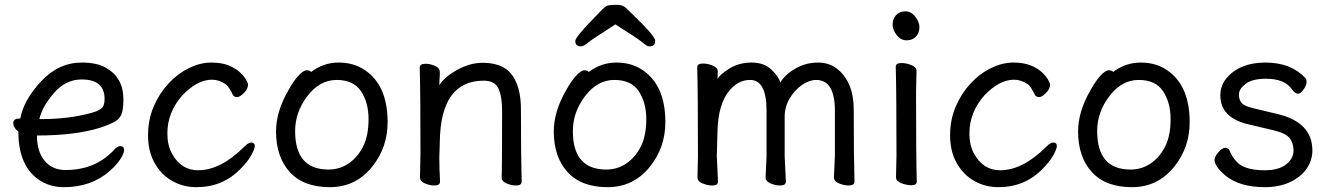

<svg xmlns="http://www.w3.org/2000/svg" viewBox="-20 -751 5506 795"><path d="M155 -258Q266 -258 360 -284Q394 -294 403.5 -305.5Q413 -317 413 -341Q413 -422 318 -422Q252 -422 203.5 -366Q155 -310 143 -258ZM244 24Q191 24 148 -2Q56 -59 56 -206Q35 -222 35 -241Q35 -260 60 -260H64Q78 -337 150.5 -414.5Q223 -492 319 -492Q383 -492 421 -469Q491 -428 491 -340Q491 -305 485 -283.5Q479 -262 458 -249Q437 -236 391 -221Q290 -190 133 -190Q133 -123 165 -85Q197 -47 251 -47Q374 -47 451 -129Q465 -146 478 -146Q494 -146 494 -130Q494 -117 479 -93Q464 -69 433 -42Q358 24 244 24Z M793 24Q739 24 693.5 -1.5Q648 -27 620.5 -75.5Q593 -124 593 -190Q593 -255 616 -309Q639 -363 676.5 -404Q714 -445 761.5 -468.5Q809 -492 854 -492Q898 -492 927 -480Q956 -468 973.5 -451.5Q991 -435 999 -420.5Q1007 -406 1007 -401Q1007 -383 990 -366Q973 -349 962 -349Q950 -349 945 -357Q926 -395 915 -402Q887 -421 858 -421Q797 -421 735 -356Q673 -286 673 -199Q673 -149 692 -115Q730 -46 800 -46Q894 -46 992 -144Q1009 -161 1020 -161Q1035 -161 1035 -146Q1035 -135 1020.5 -108.5Q1006 -82 976 -52Q903 24 793 24Z M1340 -49Q1387 -49 1424 -74.5Q1461 -100 1483.5 -144.5Q1506 -189 1506 -258Q1506 -326 1475 -373Q1444 -420 1374 -420Q1304 -420 1253 -353.5Q1202 -287 1202 -208Q1202 -49 1340 -49ZM1346 24Q1237 24 1180 -38.5Q1123 -101 1123 -207Q1123 -289 1174 -377Q1194 -414 1215 -437Q1236 -460 1250 -460Q1263 -460 1268 -453Q1320 -492 1382 -492Q1444 -492 1489 -462Q1585 -399 1585 -245Q1585 -141 1522 -62Q1454 24 1346 24Z M2117 17Q2098 17 2077.5 8.5Q2057 0 2057 -17Q2059 -34 2059 -293Q2059 -351 2044 -384Q2029 -417 1983 -417Q1804 -417 1801 -162L1799 -97Q1799 -59 1802 1Q1802 17 1779 17Q1760 17 1739.5 8.5Q1719 0 1719 -17L1721 -115Q1721 -364 1718 -471Q1718 -487 1742 -487Q1760 -487 1780.5 -478.5Q1801 -470 1801 -453V-439Q1799 -411 1799 -398Q1821 -433 1873.5 -462Q1926 -491 1979 -491Q2075 -491 2110 -425Q2137 -378 2137 -297Q2137 -105 2140 1Q2140 17 2117 17Z M2490 -49Q2537 -49 2574 -74.5Q2611 -100 2633.5 -144.5Q2656 -189 2656 -258Q2656 -326 2625 -373Q2594 -420 2524 -420Q2454 -420 2403 -353.5Q2352 -287 2352 -208Q2352 -49 2490 -49ZM2496 24Q2387 24 2330 -38.5Q2273 -101 2273 -207Q2273 -289 2324 -377Q2344 -414 2365 -437Q2386 -460 2400 -460Q2413 -460 2418 -453Q2470 -492 2532 -492Q2594 -492 2639 -462Q2735 -399 2735 -245Q2735 -141 2672 -62Q2604 24 2496 24ZM2669 -559Q2659 -559 2640.5 -575Q2622 -591 2528 -650Q2431 -588 2413.5 -573.5Q2396 -559 2386 -559Q2362 -559 2362 -581Q2362 -598 2445 -682Q2465 -703 2477 -715Q2489 -727 2500.5 -729Q2512 -731 2535 -731Q2559 -731 2572 -718Q2585 -705 2605 -686Q2693 -601 2693 -582Q2693 -559 2669 -559Z M3494 17Q3475 17 3454 8.5Q3433 0 3433 -17L3437 -105V-293Q3437 -420 3359 -420Q3331 -420 3300.5 -399Q3270 -378 3249.5 -343Q3229 -308 3229 -268V-105L3234 1Q3234 17 3210 17Q3191 17 3170.5 8.5Q3150 0 3150 -17L3154 -105V-293Q3154 -420 3086 -420Q3037 -420 3000 -376Q2954 -320 2951 -210L2948 -105L2953 1Q2953 17 2929 17Q2910 17 2889 8.5Q2868 0 2868 -17L2870 -105Q2870 -356 2867 -472Q2867 -488 2891 -488Q2910 -488 2931 -479.5Q2952 -471 2952 -455L2951 -424Q2960 -442 3000 -467Q3040 -492 3092 -492Q3144 -492 3174.5 -462.5Q3205 -433 3211 -409Q3231 -443 3274 -467.5Q3317 -492 3367 -492Q3416 -492 3450 -463Q3515 -408 3515 -297Q3515 -105 3518 1Q3518 17 3494 17Z M3753 16Q3734 16 3712 7.5Q3690 -1 3690 -17L3692 -105Q3692 -368 3689 -475Q3689 -490 3713 -490Q3732 -490 3753.5 -481.5Q3775 -473 3775 -457L3773 -368Q3773 -105 3776 1Q3776 16 3753 16ZM3676 -650Q3676 -672 3690 -688Q3704 -704 3729 -704Q3753 -704 3770 -682Q3787 -660 3787 -638Q3787 -615 3772.5 -599.5Q3758 -584 3734 -584Q3710 -584 3693 -605.5Q3676 -627 3676 -650Z M4114 24Q4060 24 4014.5 -1.5Q3969 -27 3941.5 -75.5Q3914 -124 3914 -190Q3914 -255 3937 -309Q3960 -363 3997.5 -404Q4035 -445 4082.5 -468.5Q4130 -492 4175 -492Q4219 -492 4248 -480Q4277 -468 4294.5 -451.5Q4312 -435 4320 -420.5Q4328 -406 4328 -401Q4328 -383 4311 -366Q4294 -349 4283 -349Q4271 -349 4266 -357Q4247 -395 4236 -402Q4208 -421 4179 -421Q4118 -421 4056 -356Q3994 -286 3994 -199Q3994 -149 4013 -115Q4051 -46 4121 -46Q4215 -46 4313 -144Q4330 -161 4341 -161Q4356 -161 4356 -146Q4356 -135 4341.5 -108.5Q4327 -82 4297 -52Q4224 24 4114 24Z M4661 -49Q4708 -49 4745 -74.5Q4782 -100 4804.5 -144.5Q4827 -189 4827 -258Q4827 -326 4796 -373Q4765 -420 4695 -420Q4625 -420 4574 -353.5Q4523 -287 4523 -208Q4523 -49 4661 -49ZM4667 24Q4558 24 4501 -38.5Q4444 -101 4444 -207Q4444 -289 4495 -377Q4515 -414 4536 -437Q4557 -460 4571 -460Q4584 -460 4589 -453Q4641 -492 4703 -492Q4765 -492 4810 -462Q4906 -399 4906 -245Q4906 -141 4843 -62Q4775 24 4667 24Z M5217 24Q5113 24 5054 -24Q5009 -62 5009 -90Q5009 -102 5025 -120.5Q5041 -139 5053 -139Q5066 -139 5071 -128Q5078 -109 5093 -90Q5124 -46 5216 -46Q5275 -46 5305.5 -70.5Q5336 -95 5336 -127Q5336 -159 5319.5 -179.5Q5303 -200 5251.5 -212Q5200 -224 5150 -236Q5033 -263 5033 -356Q5033 -397 5059 -428Q5114 -492 5220 -492Q5326 -492 5386 -427Q5390 -423 5390 -411Q5390 -399 5378 -381Q5366 -363 5355 -363Q5343 -363 5331 -379Q5301 -425 5222 -425Q5166 -425 5138 -404Q5110 -383 5110 -360Q5110 -336 5122 -323.5Q5134 -311 5173 -302L5269 -279Q5414 -245 5414 -128Q5414 -86 5389.5 -51.5Q5365 -17 5320.5 3.5Q5276 24 5217 24Z"/></svg>

Font: ToneOZ-Pinyin-WenKai-Medium
Style: Medium
Weight: 700
Designer: Fontworks Inc.
Foundry: ToneOZ
Version: Version 0.240331